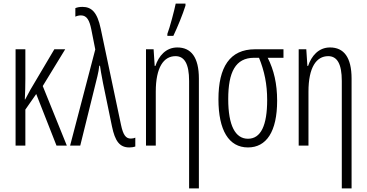

<svg xmlns="http://www.w3.org/2000/svg" viewBox="-20 -804 2025 1060"><path d="M340 -532H280L148 -309C138 -291 129 -274 119 -255H117C119 -292 120 -331 120 -369V-532H66V0H120V-199L180 -285L292 0H349L216 -329Z M367 0H423L518 -384C523 -404 526 -422 528 -441H532C536 -414 538 -401 549 -344L598 -107C615 -24 641 10 694 10C708 10 718 8 727 5V-44C721 -41 712 -39 702 -39C675 -39 660 -58 648 -115L536 -646C517 -736 486 -766 435 -766C418 -766 405 -763 396 -759V-712C404 -716 415 -719 427 -719C460 -719 474 -691 484 -642L506 -531Z M904 -606H937C960 -654 988 -722 1004 -773V-784H950C943 -748 917 -650 904 -617ZM959 -542C895 -542 856 -494 838 -440H834L828 -532H786V0H840V-298C840 -433 884 -494 949 -494C998 -494 1024 -452 1024 -357V236H1078V-370C1078 -488 1035 -542 959 -542Z M1510 -248C1510 -342 1492 -418 1458 -485H1545V-532H1388C1249 -532 1186 -434 1186 -256C1186 -85 1243 10 1349 10C1450 10 1510 -76 1510 -248ZM1240 -257C1240 -406 1280 -485 1383 -485H1410C1440 -411 1455 -339 1455 -252C1455 -111 1420 -38 1349 -38C1279 -38 1240 -111 1240 -257Z M1802 -542C1738 -542 1699 -494 1681 -440H1677L1671 -532H1629V0H1683V-298C1683 -433 1727 -494 1792 -494C1841 -494 1867 -452 1867 -357V236H1921V-370C1921 -488 1878 -542 1802 -542Z"/></svg>

Font: Noto Sans Display Condensed Light
Style: Regular
Weight: 300
Width: 3
Designer: Monotype Design Team
Foundry: Monotype Imaging Inc.
Version: Version 1.900